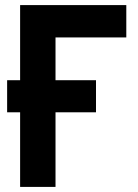

<svg xmlns="http://www.w3.org/2000/svg" viewBox="-20 -734 540 754"><path d="M59 0H198V-293H357V-419H198V-587H476V-714H59V-419H8V-293H59Z"/></svg>

Font: Noto Sans Mono ExtraCondensed ExtraBold
Style: Regular
Weight: 800
Width: 2
Designer: Monotype Design Team
Foundry: Monotype Imaging Inc.
Version: Version 2.014